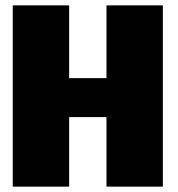

<svg xmlns="http://www.w3.org/2000/svg" viewBox="-20 -695 663 715"><path d="M27.5 0V-675H237.5V-404H376.5V-675H586.5V0H376.5V-259H237.5V0Z"/></svg>

Font: Anybody Black
Style: Regular
Weight: 900
Designer: Tyler Finck
Foundry: Etcetera Type Company
Version: Version 1.010; ttfautohint (v1.8.3) -l 8 -r 50 -G 200 -x 14 